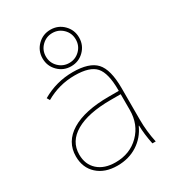

<svg xmlns="http://www.w3.org/2000/svg" viewBox="-190 -886 906 1002"><g transform="rotate(-30 263.5 -385.0)"><path d="M422 -115H420Q394 -57 342 -23.5Q290 10 221 10Q146 10 101 -31Q56 -72 56 -140Q56 -228 135.5 -276.5Q215 -325 361 -325H421V-330Q421 -432 386.5 -471Q352 -510 261 -510Q167 -510 86 -463L76 -480Q162 -530 261 -530Q360 -530 400.5 -486Q441 -442 441 -330V-140Q441 -70 456 0H436Q423 -62 422 -115ZM349 -748Q381 -716 381 -670Q381 -624 349 -592Q317 -560 271 -560Q225 -560 193 -592Q161 -624 161 -670Q161 -716 193 -748Q225 -780 271 -780Q317 -780 349 -748ZM334.5 -606Q361 -632 361 -670Q361 -708 334.5 -734Q308 -760 271 -760Q234 -760 207.5 -734Q181 -708 181 -670Q181 -632 207.5 -606Q234 -580 271 -580Q308 -580 334.5 -606ZM76 -140Q76 -80 115 -45Q154 -10 221 -10Q308 -10 364.5 -66.5Q421 -123 421 -210V-305H361Q225 -305 150.5 -262Q76 -219 76 -140Z"/></g></svg>

Font: M PLUS 1p Thin
Style: Regular
Weight: 250
Version: Version 1.062